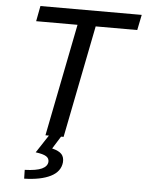

<svg xmlns="http://www.w3.org/2000/svg" viewBox="-59 -702 745 980"><g transform="rotate(5 313.5 -212.5)"><path d="M191 0 305 -576H93L108 -655H627L611 -576H398L284 0ZM102 230 101 185Q161 183 188.5 170Q216 157 218 134Q219 116 203.5 106Q188 96 149 91L214 -8H276L231 64Q267 73 280.5 88.5Q294 104 292 130Q287 178 237 203Q187 228 102 230Z"/></g></svg>

Font: Source Code Pro Medium
Style: Italic
Weight: 500
Italic angle: -11°
Monospace: yes
Designer: Paul D. Hunt, Teo Tuominen
Foundry: Adobe Systems Incorporated
Version: Version 1.050;PS 1.000;hotconv 16.6.51;makeotf.lib2.5.65220